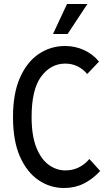

<svg xmlns="http://www.w3.org/2000/svg" viewBox="-20 -930 557 960"><path d="M45 -345Q45 -464 80.5 -543Q116 -622 175 -661Q234 -700 305 -700Q356 -700 400.5 -679.5Q445 -659 475 -622L416 -560Q372 -612 306 -612Q234 -612 186 -547.5Q138 -483 138 -345Q138 -252 161.5 -193Q185 -134 223.5 -106Q262 -78 307 -78Q378 -78 427 -135L481 -75Q443 -34 398.5 -12Q354 10 300 10Q231 10 173 -29Q115 -68 80 -146.5Q45 -225 45 -345ZM245 -760 315 -910H417L318 -760Z"/></svg>

Font: Radio Canada Condensed
Style: Regular
Weight: 400
Width: 3
Designer: Charles Daoud, Etienne Aubert Bonn, Alexandre Saumier Demers, Jacques Le Bailly
Foundry: Radio-Canada
Version: Version 2.104; ttfautohint (v1.8.4.7-5d5b);gftools[0.9.28.de